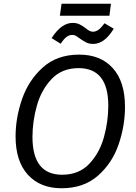

<svg xmlns="http://www.w3.org/2000/svg" viewBox="-20 -991 727 1023"><path d="M646 -422Q646 -321 612 -221.5Q578 -122 502 -55Q426 12 308 12Q194 12 128.5 -60Q63 -132 63 -264Q63 -363 97.5 -463Q132 -563 208 -631.5Q284 -700 402 -700Q516 -700 581 -628Q646 -556 646 -422ZM153 -261Q153 -60 311 -60Q401 -60 456 -118.5Q511 -177 534 -261Q557 -345 557 -428Q557 -628 399 -628Q310 -628 255 -570Q200 -512 176.5 -428Q153 -344 153 -261ZM405 -786Q390 -797 382.5 -801Q375 -805 366 -805Q348 -805 333.5 -793.5Q319 -782 303 -758L255 -788Q307 -869 367 -869Q388 -869 403.5 -861.5Q419 -854 436 -841Q448 -831 457 -826.5Q466 -822 475 -822Q491 -822 505.5 -833Q520 -844 537 -867L586 -838Q537 -757 477 -757Q455 -757 440 -764.5Q425 -772 405 -786ZM299 -907 308 -971H571L563 -907Z"/></svg>

Font: Fira Sans Book
Style: Italic
Weight: 350
Italic angle: -8°
Designer: bBox Type GmbH & Carrois Corporate GbR & Edenspiekermann AG
Foundry: bBox Type GmbH & Carrois Corporate GbR & Edenspiekermann AG
Version: Version 4.301